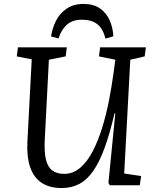

<svg xmlns="http://www.w3.org/2000/svg" viewBox="-20 -940 788 974"><path d="M610 -60 696 -47 689 0H537L530 -12L565 -365H561Q537 -262 510.5 -189.5Q484 -117 452.5 -72Q421 -27 381.5 -6.5Q342 14 293 14Q232 14 191.5 -12.5Q151 -39 133 -92Q115 -145 119 -222L141 -639L65 -654L71 -700H319L313 -654L228 -637L207 -230Q204 -169 213 -131Q222 -93 245 -75.5Q268 -58 306 -58Q351 -58 387 -89Q423 -120 450.5 -173Q478 -226 498.5 -292.5Q519 -359 533 -431Q547 -503 556 -570L565 -637L482 -654L488 -700H720L714 -654L641 -637ZM515 -744Q503 -794 474 -817Q445 -840 396 -840Q347 -840 318.5 -814Q290 -788 277 -745L239 -755Q245 -796 263.5 -833.5Q282 -871 317 -895.5Q352 -920 404 -920Q455 -920 487.5 -897Q520 -874 536.5 -836.5Q553 -799 555 -756Z"/></svg>

Font: Literata
Style: Italic
Weight: 400
Italic angle: -2°
Designer: Latin by Veronika Burian and Jose Scaglione. Greek by Irene Vlachou. Cyrillic by Vera Evstafieva
Foundry: TypeTogether
Version: Version 3.103;gftools[0.9.29]